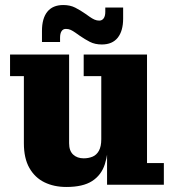

<svg xmlns="http://www.w3.org/2000/svg" viewBox="-20 -735 688 764"><path d="M244 9Q195 9 157 -9.5Q119 -28 97 -66.5Q75 -105 75 -165V-432H20V-518H255V-165Q255 -135 271 -120Q287 -105 313 -105Q332 -105 348 -111.5Q364 -118 373.5 -135Q383 -152 383 -181L411 -182Q411 -124 397 -81Q383 -38 346.5 -14.5Q310 9 244 9ZM406 0V-159L383 -155V-432H313V-518H565V-86H632V0ZM385 -558Q358 -558 337.5 -568.5Q317 -579 297 -593L280 -605L320 -680L337 -668Q347 -661 356 -657Q365 -653 375 -653Q386 -653 392.5 -662Q399 -671 399 -688V-705H470V-661Q470 -612 448.5 -585Q427 -558 385 -558ZM147 -612Q147 -662 168.5 -688.5Q190 -715 232 -715Q259 -715 279.5 -704.5Q300 -694 320 -680L337 -668L297 -593L280 -605Q270 -612 261.5 -616Q253 -620 242 -620Q231 -620 225 -611Q219 -602 219 -585V-568H147Z"/></svg>

Font: Montagu Slab
Style: Bold
Weight: 700
Designer: Florian Karsten
Foundry: Florian Karsten
Version: Version 1.000